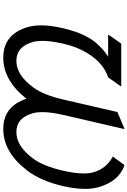

<svg xmlns="http://www.w3.org/2000/svg" viewBox="184 -982 807 1216"><g transform="rotate(90 588.0 -373.5)"><path d="M796.9 -756.8 707 -368.7Q689.5 -291.5 689.5 -237.3Q689.5 -203.1 696.3 -178.7Q725.6 -73.2 815.9 -73.2Q905.3 -73.2 983.4 -178.7Q1032.2 -244.6 1060.5 -368.7Q1078.1 -445.8 1078.1 -499.5Q1078.1 -533.2 1071.3 -558.6Q1048.3 -643.1 970.7 -684.1L1024.4 -756.8H1029.3Q1127.4 -720.7 1164.1 -596.7Q1175.8 -557.1 1175.8 -506.8Q1175.8 -447.3 1158.2 -368.7Q1125.5 -228 1058.6 -140.6Q942.9 9.8 796.4 9.8Q652.8 9.8 605 -137.2Q488.8 9.8 345.2 9.8Q199.2 9.8 152.3 -140.6Q140.1 -179.7 140.1 -230Q140.1 -291.5 158.2 -368.7Q191.9 -513.2 257.3 -585Q298.3 -629.9 338.4 -654.3H199.7L201.2 -659.2L255.9 -737.3H525.9L524.4 -732.4L469.7 -654.3Q398.4 -631.8 343.8 -562.5Q282.2 -484.9 255.9 -368.7Q238.3 -291.5 238.3 -237.3Q238.3 -203.1 245.1 -178.7Q274.4 -73.2 364.7 -73.2Q454.1 -73.2 532.2 -178.7Q581.1 -244.6 609.4 -368.7L689 -712.9L792 -756.8Z"/></g></svg>

Font: Nova Script
Style: Regular
Weight: 400
Italic angle: -13°
Version: Version 2.001